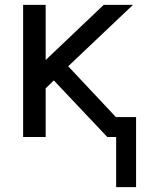

<svg xmlns="http://www.w3.org/2000/svg" viewBox="-20 -558 595 782"><path d="M453.1 -81.1H534.2V204.1H453.1ZM74.2 0V-538.1H166V-313.5L402.3 -538.1H521.5L257.8 -288.1L528.3 0H417L199.2 -230.5L166 -198.2V0Z"/></svg>

Font: Gothic A1 Medium
Style: Regular
Weight: 500
Designer: HanYang I&C Co.,Ltd.
Foundry: HanYang I&C Co.,Ltd.
Version: Version 2.50